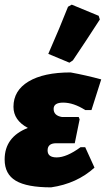

<svg xmlns="http://www.w3.org/2000/svg" viewBox="-20 -796 456 827"><path d="M273 -767 289 -776 405 -728 410 -712Q352 -622 294 -536L279 -526L188 -564Q239 -680 273 -767ZM200 11Q96 11 48 -17.5Q0 -46 0 -109Q0 -206 100 -245Q38 -278 38 -336Q38 -406 103 -445Q168 -484 284 -484Q350 -472 416 -454L374 -322H347Q297 -354 252 -354Q211 -354 211 -327Q211 -298 247 -292H319L323 -282L302 -179H222Q185 -179 185 -148Q185 -118 224 -118Q267 -118 327 -162H347L387 -74Q311 -5 200 11Z"/></svg>

Font: Alegreya Sans Black
Style: Italic
Weight: 900
Italic angle: -7°
Designer: Juan Pablo del Peral
Foundry: Huerta Tipografica
Version: Version 2.007